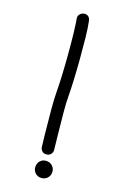

<svg xmlns="http://www.w3.org/2000/svg" viewBox="-143 -776 554 831"><g transform="rotate(20 134.5 -360.0)"><path d="M160.2 -70.3Q176.8 -70.3 188 -59.1Q199.2 -47.9 199.2 -31.2Q199.2 -15.6 188 -4.4Q176.8 6.8 160.2 6.8Q143.6 6.8 132.8 -4.4Q122.1 -15.6 122.1 -31.2Q122.1 -47.9 132.8 -59.1Q143.6 -70.3 160.2 -70.3ZM146.5 -96.7Q135.7 -95.7 127.9 -103Q120.1 -110.4 119.1 -121.1Q117.2 -135.7 115.7 -150.9Q114.3 -166 112.3 -181.6Q106.4 -237.3 102.1 -286.6Q97.7 -335.9 97.7 -365.2Q97.7 -395.5 95.2 -441.4Q92.8 -487.3 88.9 -535.6Q85 -584 80.1 -627.9Q75.2 -671.9 70.3 -698.2Q70.3 -708 77.1 -715.8Q84 -723.6 97.7 -725.6Q119.1 -725.6 124 -703.1Q129.9 -676.8 134.8 -630.9Q139.6 -585 143.6 -535.6Q147.5 -486.3 149.9 -439.9Q152.3 -393.6 152.3 -365.2Q152.3 -337.9 156.7 -289.1Q161.1 -240.2 167 -187.5Q168.9 -171.9 170.4 -156.2Q171.9 -140.6 173.8 -124Q173.8 -113.3 166.5 -105Q159.2 -96.7 146.5 -96.7Z"/></g></svg>

Font: Coming Soon
Style: Regular
Weight: 400
Designer: Dathan Boardman
Foundry: Open Window
Version: Version 1.002